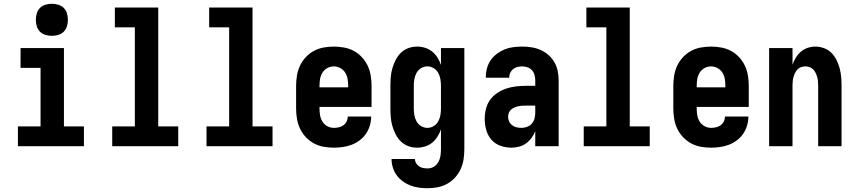

<svg xmlns="http://www.w3.org/2000/svg" viewBox="-20 -775 4540 1018"><path d="M75 0V-105H195V-415H89V-520H319V-105H425V0ZM255 -585Q238 -585 221 -590Q204 -595 192 -607Q180 -619 175 -636Q170 -653 170 -670Q170 -687 175 -704Q180 -721 192 -733Q204 -745 221 -750Q238 -755 255 -755Q272 -755 289 -750Q306 -745 318 -733Q330 -721 335 -704Q340 -687 340 -670Q340 -653 335 -636Q330 -619 318 -607Q306 -595 289 -590Q272 -585 255 -585Z M575 0V-105H695V-630H589V-735H819V-105H925V0Z M1075 0V-105H1195V-630H1089V-735H1319V-105H1425V0Z M1750 8Q1722 8 1695 3Q1668 -2 1644 -15Q1620 -28 1601 -48.5Q1582 -69 1570.5 -93.5Q1559 -118 1554.5 -145.5Q1550 -173 1550 -200V-320Q1550 -347 1554.5 -374.5Q1559 -402 1570.5 -426.5Q1582 -451 1601 -471.5Q1620 -492 1644 -505Q1668 -518 1695.5 -523Q1723 -528 1750 -528Q1777 -528 1804.5 -523Q1832 -518 1856 -505Q1880 -492 1899 -471.5Q1918 -451 1929.5 -426.5Q1941 -402 1945.5 -374.5Q1950 -347 1950 -320V-208H1674V-200Q1674 -182 1677 -164Q1680 -146 1689.5 -130.5Q1699 -115 1715.5 -106Q1732 -97 1750 -97Q1763 -97 1776.5 -100Q1790 -103 1801 -111Q1812 -119 1818 -131.5Q1824 -144 1824 -157H1948Q1948 -133 1941 -109.5Q1934 -86 1920.5 -66Q1907 -46 1887 -31Q1867 -16 1844.5 -7.5Q1822 1 1798 4.5Q1774 8 1750 8ZM1674 -312H1826V-320Q1826 -338 1823 -356Q1820 -374 1810.5 -389.5Q1801 -405 1784.5 -414Q1768 -423 1750 -423Q1732 -423 1715.5 -414Q1699 -405 1689.5 -389.5Q1680 -374 1677 -356Q1674 -338 1674 -320Z M2248 223Q2225 223 2202 220Q2179 217 2157.5 209Q2136 201 2116.5 187Q2097 173 2083.5 154.5Q2070 136 2063 113.5Q2056 91 2056 68H2180Q2180 80 2186.5 90.5Q2193 101 2203 107.5Q2213 114 2224.5 116Q2236 118 2248 118Q2266 118 2281 108.5Q2296 99 2304.5 83.5Q2313 68 2315.5 50.5Q2318 33 2318 15V-89Q2311 -69 2299.5 -50.5Q2288 -32 2271.5 -18.5Q2255 -5 2234 1.5Q2213 8 2192 8Q2168 8 2145.5 0Q2123 -8 2106 -24.5Q2089 -41 2078 -62.5Q2067 -84 2060.5 -106.5Q2054 -129 2052 -152.5Q2050 -176 2050 -200V-320Q2050 -344 2052 -367.5Q2054 -391 2060.5 -413.5Q2067 -436 2078 -457.5Q2089 -479 2106 -495.5Q2123 -512 2145.5 -520Q2168 -528 2192 -528Q2213 -528 2234 -521.5Q2255 -515 2271.5 -501.5Q2288 -488 2299.5 -469.5Q2311 -451 2318 -431V-520H2442V15Q2442 42 2438 69Q2434 96 2423 120.5Q2412 145 2393.5 165.5Q2375 186 2352 199Q2329 212 2302 217.5Q2275 223 2248 223ZM2246 -97Q2264 -97 2279.5 -106.5Q2295 -116 2303.5 -131.5Q2312 -147 2315 -164.5Q2318 -182 2318 -200V-320Q2318 -338 2315 -355.5Q2312 -373 2303.5 -388.5Q2295 -404 2279.5 -413.5Q2264 -423 2246 -423Q2228 -423 2212.5 -413.5Q2197 -404 2188.5 -388.5Q2180 -373 2177 -355.5Q2174 -338 2174 -320V-200Q2174 -182 2177 -164.5Q2180 -147 2188.5 -131.5Q2197 -116 2212.5 -106.5Q2228 -97 2246 -97Z M2692 8Q2662 8 2633.5 -2Q2605 -12 2585.5 -34.5Q2566 -57 2558 -86Q2550 -115 2550 -145Q2550 -171 2556.5 -197.5Q2563 -224 2578.5 -245.5Q2594 -267 2616.5 -282Q2639 -297 2664.5 -305.5Q2690 -314 2716.5 -317Q2743 -320 2769 -320H2818V-349Q2818 -363 2814 -377.5Q2810 -392 2800.5 -402.5Q2791 -413 2777 -418Q2763 -423 2749 -423Q2736 -423 2723.5 -420Q2711 -417 2701 -409Q2691 -401 2685.5 -389.5Q2680 -378 2680 -365V-363H2556V-368Q2556 -392 2562.5 -415Q2569 -438 2582.5 -457Q2596 -476 2615.5 -490.5Q2635 -505 2656.5 -513.5Q2678 -522 2701.5 -525Q2725 -528 2749 -528Q2774 -528 2799 -524Q2824 -520 2846.5 -510Q2869 -500 2888 -483.5Q2907 -467 2919.5 -445Q2932 -423 2937 -398.5Q2942 -374 2942 -349V0H2818V-80Q2811 -61 2798.5 -44Q2786 -27 2769.5 -15Q2753 -3 2732.5 2.5Q2712 8 2692 8ZM2746 -97Q2761 -97 2776 -103Q2791 -109 2801 -121Q2811 -133 2814.5 -148.5Q2818 -164 2818 -180V-215H2769Q2759 -215 2748.5 -214.5Q2738 -214 2727.5 -211.5Q2717 -209 2707.5 -205Q2698 -201 2690 -194Q2682 -187 2678 -177Q2674 -167 2674 -157Q2674 -143 2679.5 -131Q2685 -119 2695.5 -111Q2706 -103 2719 -100Q2732 -97 2746 -97Z M3075 0V-105H3195V-630H3089V-735H3319V-105H3425V0Z M3750 8Q3722 8 3695 3Q3668 -2 3644 -15Q3620 -28 3601 -48.5Q3582 -69 3570.5 -93.5Q3559 -118 3554.5 -145.5Q3550 -173 3550 -200V-320Q3550 -347 3554.5 -374.5Q3559 -402 3570.5 -426.5Q3582 -451 3601 -471.5Q3620 -492 3644 -505Q3668 -518 3695.5 -523Q3723 -528 3750 -528Q3777 -528 3804.5 -523Q3832 -518 3856 -505Q3880 -492 3899 -471.5Q3918 -451 3929.5 -426.5Q3941 -402 3945.5 -374.5Q3950 -347 3950 -320V-208H3674V-200Q3674 -182 3677 -164Q3680 -146 3689.5 -130.5Q3699 -115 3715.5 -106Q3732 -97 3750 -97Q3763 -97 3776.5 -100Q3790 -103 3801 -111Q3812 -119 3818 -131.5Q3824 -144 3824 -157H3948Q3948 -133 3941 -109.5Q3934 -86 3920.5 -66Q3907 -46 3887 -31Q3867 -16 3844.5 -7.5Q3822 1 3798 4.5Q3774 8 3750 8ZM3674 -312H3826V-320Q3826 -338 3823 -356Q3820 -374 3810.5 -389.5Q3801 -405 3784.5 -414Q3768 -423 3750 -423Q3732 -423 3715.5 -414Q3699 -405 3689.5 -389.5Q3680 -374 3677 -356Q3674 -338 3674 -320Z M4058 0V-520H4182V-432Q4189 -452 4200 -470Q4211 -488 4227 -501.5Q4243 -515 4263 -521.5Q4283 -528 4304 -528Q4327 -528 4349.5 -519.5Q4372 -511 4388.5 -494.5Q4405 -478 4415.5 -456.5Q4426 -435 4432 -412.5Q4438 -390 4440 -366.5Q4442 -343 4442 -320V0H4318V-320Q4318 -332 4317 -343.5Q4316 -355 4313 -366Q4310 -377 4305 -387.5Q4300 -398 4292 -406.5Q4284 -415 4273 -419Q4262 -423 4250 -423Q4238 -423 4227 -419Q4216 -415 4208 -406.5Q4200 -398 4195 -387.5Q4190 -377 4187 -366Q4184 -355 4183 -343.5Q4182 -332 4182 -320V0Z"/></svg>

Font: Iosevka Term Curly Extrabold
Style: Regular
Weight: 800
Designer: Belleve Invis
Foundry: Belleve Invis
Version: Version 32.3.0